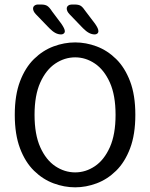

<svg xmlns="http://www.w3.org/2000/svg" viewBox="-20 -811 659 842"><path d="M309.7 10.5Q261.7 10.5 214.8 -7Q167.8 -24.5 129.3 -62.1Q90.8 -99.7 67.8 -160.4Q44.8 -221.2 44.8 -307.5Q44.8 -393.8 67.8 -454.3Q90.8 -514.8 129.3 -552.4Q167.8 -590 214.8 -607.5Q261.7 -625 309.7 -625Q357.2 -625 403.9 -607.5Q450.7 -590 489.1 -552.4Q527.5 -514.8 550.5 -454.3Q573.5 -393.8 573.5 -307.5Q573.5 -221.2 550.5 -160.4Q527.5 -99.7 489.1 -62.1Q450.7 -24.5 403.9 -7Q357.2 10.5 309.7 10.5ZM309.7 -55Q355.8 -55 396.2 -82.2Q436.7 -109.5 461.8 -165.4Q486.8 -221.3 486.8 -307.5Q486.8 -393.2 461.8 -449Q436.7 -504.8 396.2 -532.2Q355.8 -559.5 309.7 -559.5Q263.3 -559.5 222.5 -532.2Q181.7 -504.8 156.6 -449Q131.5 -393.2 131.5 -307.5Q131.5 -221.3 156.6 -165.4Q181.7 -109.5 222.5 -82.2Q263.3 -55 309.7 -55ZM248.3 -660Q234.8 -660 222.5 -666.7Q210.2 -673.3 196 -687.7L137.5 -748.3Q130.7 -755.5 127.8 -761.8Q125 -768 125 -773.3Q125 -781.5 131.2 -786.3Q137.5 -791.2 147.2 -791.2H160.2Q178.2 -791.2 187.7 -784.8Q197.2 -778.5 208.2 -761.3L249.2 -706.7Q264.3 -684.5 264.3 -674.5Q264.3 -667.5 259.4 -663.8Q254.5 -660 248.3 -660ZM395.7 -660Q382.7 -660 370.2 -666.7Q357.7 -673.3 343.5 -687.7L285.2 -748.3Q272.7 -761.3 272.7 -773.3Q272.7 -781.5 279 -786.3Q285.3 -791.2 294.7 -791.2H307.5Q325.8 -791.2 335.1 -784.8Q344.3 -778.3 355.5 -761.3L397 -706.7Q404.5 -695.8 408 -688.1Q411.5 -680.3 411.5 -674.5Q411.5 -667.5 406.7 -663.8Q401.8 -660 395.7 -660Z"/></svg>

Font: Sono ExtraLight
Style: Regular
Weight: 200
Designer: Tyler Finck
Foundry: Tyler Finck
Version: Version 2.112